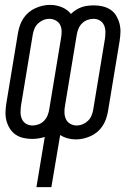

<svg xmlns="http://www.w3.org/2000/svg" viewBox="-20 -560 540 785"><path d="M129 205 163 0Q150 4 137 6Q124 8 111 8Q93 8 75.5 4Q58 0 44 -9.5Q30 -19 20.5 -34Q11 -49 6.5 -66Q2 -83 2.5 -101Q3 -119 6 -138L54 -428Q57 -443 62 -457.5Q67 -472 76 -485.5Q85 -499 97.5 -509.5Q110 -520 124.5 -526.5Q139 -533 154 -536.5Q169 -540 185 -540Q210 -540 233 -530.5Q256 -521 270 -503Q280 -513 291.5 -520Q303 -527 314.5 -531Q326 -535 339 -536.5Q352 -538 364 -538Q382 -538 399.5 -534Q417 -530 431.5 -520.5Q446 -511 455 -496Q464 -481 468.5 -464Q473 -447 472.5 -429Q472 -411 469 -392L421 -102Q418 -87 413 -72.5Q408 -58 399 -44.5Q390 -31 377.5 -20.5Q365 -10 350.5 -3.5Q336 3 321 6.5Q306 10 290 10Q273 10 256.5 5.5Q240 1 226 -8L190 205ZM113 -47Q125 -47 137.5 -51.5Q150 -56 159.5 -65.5Q169 -75 174 -87Q179 -99 181 -111L229 -401Q232 -416 232 -430.5Q232 -445 226.5 -457Q221 -469 208.5 -476Q196 -483 182 -483Q169 -483 157 -478Q145 -473 135.5 -464Q126 -455 121 -443Q116 -431 114 -419L66 -129Q64 -114 64 -100Q64 -86 69.5 -73.5Q75 -61 86.5 -54Q98 -47 113 -47ZM293 -47Q306 -47 318 -52Q330 -57 339.5 -66Q349 -75 354 -87Q359 -99 361 -111L409 -401Q411 -416 411 -430Q411 -444 405.5 -456.5Q400 -469 388.5 -476Q377 -483 363 -483Q350 -483 337.5 -478.5Q325 -474 315.5 -464.5Q306 -455 301 -443Q296 -431 294 -419L246 -129Q243 -114 243.5 -99.5Q244 -85 249.5 -73Q255 -61 267 -54Q279 -47 293 -47Z"/></svg>

Font: Iosevka Curly Light Oblique
Style: Regular
Weight: 300
Italic angle: -9°
Monospace: yes
Designer: Belleve Invis
Foundry: Belleve Invis
Version: Version 11.1.0; ttfautohint (v1.8.3)